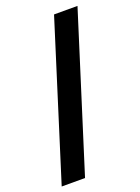

<svg xmlns="http://www.w3.org/2000/svg" viewBox="-161 -776 658 902"><g transform="rotate(-20 168.5 -325.0)"><path d="M102.5 61H-14.2L228.5 -710.9H345.7Z"/></g></svg>

Font: Vazirmatn RD Black
Style: Regular
Weight: 900
Designer: Saber Rastikerdar
Foundry: Saber Rastikerdar
Version: Version 32.102